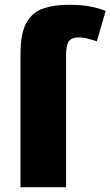

<svg xmlns="http://www.w3.org/2000/svg" viewBox="-20 -785 463 805"><path d="M310 -628Q278 -628 267.5 -610Q257 -592 257 -555V0H66V-559Q66 -646 91 -690Q116 -734 161.5 -749.5Q207 -765 269 -765Q321 -765 359.5 -757.5Q398 -750 423 -739L386 -612Q368 -617 350.5 -622.5Q333 -628 310 -628Z"/></svg>

Font: Noto Sans Black
Style: Regular
Weight: 900
Designer: Monotype Design Team
Foundry: Monotype Imaging Inc.
Version: Version 2.007